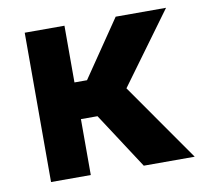

<svg xmlns="http://www.w3.org/2000/svg" viewBox="-65 -598 720 669"><g transform="rotate(-10 295.5 -264.0)"><path d="M391.6 0 262.7 -197.8H204.1V0H63.5V-528.3H204.1V-327.6H248.5L385.3 -528.3H563.5L378.9 -275.9L571.8 0Z"/></g></svg>

Font: Vazirmatn UI
Style: Bold
Weight: 700
Designer: Saber Rastikerdar
Foundry: Saber Rastikerdar
Version: Version 33.003